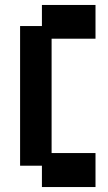

<svg xmlns="http://www.w3.org/2000/svg" viewBox="-20 -697 436 774"><path d="M149 57V-29H61V-592H149V-677H365V-541H188V-80H365V57Z"/></svg>

Font: Pixelify Sans
Style: Bold
Weight: 700
Designer: Stefie Justprince
Foundry: Typecalism Foundryline
Version: Version 1.000